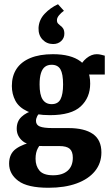

<svg xmlns="http://www.w3.org/2000/svg" viewBox="-20 -689 525 907"><path d="M459 31Q459 82 428.5 119.5Q398 157 342 177.5Q286 198 209 198Q110 198 66.5 165.5Q23 133 23 84Q23 37 56 13.5Q89 -10 144 -20L184 -19Q170 -9 159 11Q148 31 148 61Q148 95 166.5 117Q185 139 231 139Q275 139 299.5 117.5Q324 96 324 56Q324 27 309.5 14Q295 1 260 1H185Q115 1 87 -22.5Q59 -46 59 -81Q59 -116 81.5 -137Q104 -158 140 -168L178 -163Q162 -152 156 -140.5Q150 -129 150 -118Q150 -99 168 -91.5Q186 -84 229 -84H303Q379 -84 419 -56Q459 -28 459 31ZM406 -294Q406 -228 361.5 -186.5Q317 -145 216 -145Q148 -145 108.5 -163.5Q69 -182 52.5 -213.5Q36 -245 36 -283Q36 -330 58 -363.5Q80 -397 123.5 -415Q167 -433 230 -433Q315 -433 360.5 -399Q406 -365 406 -294ZM167 -290Q167 -241 181.5 -219Q196 -197 224 -197Q254 -197 266 -220.5Q278 -244 278 -290Q278 -340 265.5 -361.5Q253 -383 224 -383Q205 -383 192.5 -373.5Q180 -364 173.5 -343.5Q167 -323 167 -290ZM383 -337 351 -362Q365 -395 388.5 -414Q412 -433 437 -433Q447 -433 457.5 -430.5Q468 -428 475 -426V-337ZM162 -557Q164 -595 190.5 -623.5Q217 -652 254 -669L282 -638Q269 -629 259 -617Q249 -605 249 -594Q249 -583 254.5 -577.5Q260 -572 265 -568Q273 -563 278.5 -554Q284 -545 284 -530Q284 -509 269 -495Q254 -481 231 -481Q201 -481 181 -502Q161 -523 162 -557Z"/></svg>

Font: Yrsa
Style: Bold
Weight: 700
Version: Version 2.004